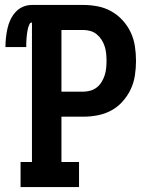

<svg xmlns="http://www.w3.org/2000/svg" viewBox="-20 -755 640 775"><path d="M63 0V-101H109V-664Q102 -664 99 -657.5Q96 -651 94 -644.5Q92 -638 91 -631.5Q90 -625 89 -618.5Q88 -612 87.5 -605Q87 -598 86.5 -591.5Q86 -585 86 -578.5Q86 -572 86 -565H2Q2 -584 4 -602.5Q6 -621 10 -639.5Q14 -658 22 -675Q30 -692 42.5 -706Q55 -720 72.5 -727.5Q90 -735 109 -735H316Q345 -735 374 -729.5Q403 -724 429 -709.5Q455 -695 475 -673Q495 -651 507.5 -624.5Q520 -598 524.5 -568.5Q529 -539 529 -509Q529 -480 524.5 -450.5Q520 -421 507.5 -394.5Q495 -368 475 -345.5Q455 -323 429 -309Q403 -295 374 -289.5Q345 -284 316 -284H228V-101H299V0ZM228 -385H316Q330 -385 344.5 -389Q359 -393 370.5 -402Q382 -411 390 -424Q398 -437 402.5 -451Q407 -465 408.5 -480Q410 -495 410 -509Q410 -524 408.5 -539Q407 -554 402.5 -568Q398 -582 390 -594.5Q382 -607 370.5 -616.5Q359 -626 344.5 -630Q330 -634 316 -634H228Z"/></svg>

Font: Iosevka Curly Slab Extended
Style: Bold
Weight: 700
Width: 7
Monospace: yes
Designer: Belleve Invis
Foundry: Belleve Invis
Version: Version 11.1.0; ttfautohint (v1.8.3)